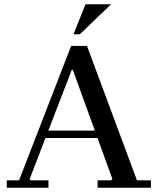

<svg xmlns="http://www.w3.org/2000/svg" viewBox="-20 -887 745 907"><path d="M12 0V-35H70L316 -670H391L627 -35H693V0H441V-35H504L511 -41L324 -557H319L120 -41L126 -35H209V0ZM173 -235V-270H478V-235ZM505 -867 357 -725H327L384 -867Z"/></svg>

Font: Brygada 1918 Medium
Style: Regular
Weight: 500
Designer: Mateusz Machalski | Borys Kosmynka | Przemek Hoffer
Foundry: NIEPODLEGLA 2018
Version: Version 3.006